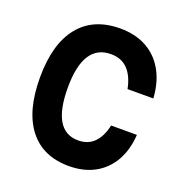

<svg xmlns="http://www.w3.org/2000/svg" viewBox="-146 -948 1043 1095"><g transform="rotate(20 375.0 -400.0)"><path d="M389.8 19Q232.1 19 147.6 -88.9Q63.2 -196.7 63.2 -400Q63.2 -603.3 150 -711.1Q236.8 -819 399.8 -819Q491.5 -819 559.2 -781.7Q626.9 -744.5 666.4 -674.7Q705.8 -604.8 711.8 -508.1H555.3Q540.3 -583.7 501.5 -623.6Q462.7 -663.4 399.8 -663.4Q316.1 -663.4 274.1 -597.6Q232.2 -531.7 232.2 -400Q232.2 -268.3 271.6 -202.4Q311.1 -136.6 389.8 -136.6Q448.9 -136.6 486 -173.7Q523.1 -210.7 538.3 -280.9H694.8Q688.8 -187.7 650.1 -120.4Q611.4 -53.2 545.3 -17.1Q479.2 19 389.8 19Z"/></g></svg>

Font: Martian Mono SemiExpanded
Style: Regular
Weight: 400
Width: 6
Monospace: yes
Designer: Roman Shamin
Foundry: Evil Martians
Version: Version 1.000